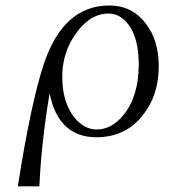

<svg xmlns="http://www.w3.org/2000/svg" viewBox="-20 -527 631 688"><path d="M43.9 140.6Q91.8 -165.5 139.2 -304.2Q209.5 -507.3 372.1 -507.3Q452.6 -507.3 502 -443.4Q548.8 -382.8 548.8 -291Q548.8 -199.7 506.8 -135.3Q442.9 -35.2 325.7 -35.2Q189.5 -35.2 157.7 -192.4Q127.9 -14.6 121.1 140.6ZM369.1 -478.5Q315.9 -478.5 272.9 -432.6Q203.1 -356 203.1 -251Q203.1 -159.7 248 -104Q283.2 -63 326.2 -63Q379.9 -63 421.9 -114.3Q477.1 -181.2 477.1 -296.4Q477.1 -390.6 439.9 -439.5Q410.2 -478.5 369.1 -478.5Z"/></svg>

Font: I.MingCP
Style: Regular
Weight: 400
Designer: I.Font Project
Version: Version 8.000; Sep 06, 2022